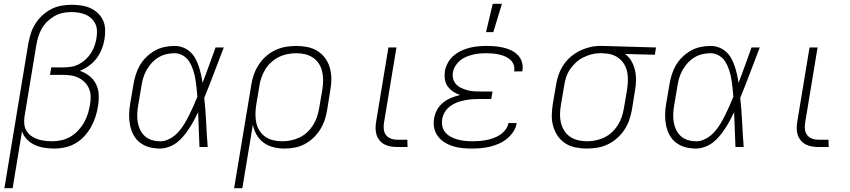

<svg xmlns="http://www.w3.org/2000/svg" viewBox="-20 -768 4440 1003"><path d="M3 215 128 -541Q133 -567 141 -593Q149 -619 164 -643Q179 -667 200.5 -687Q222 -707 247 -720Q272 -733 299 -738Q326 -743 352 -743Q378 -743 403 -739.5Q428 -736 450 -726.5Q472 -717 490 -700.5Q508 -684 518 -662.5Q528 -641 529 -615.5Q530 -590 526 -564Q522 -538 512 -512.5Q502 -487 485.5 -464.5Q469 -442 445.5 -425Q422 -408 397 -398Q424 -389 446.5 -371.5Q469 -354 481.5 -329Q494 -304 495.5 -274Q497 -244 492 -214Q488 -186 479 -158.5Q470 -131 456 -105.5Q442 -80 421.5 -57.5Q401 -35 375.5 -20Q350 -5 321.5 1.5Q293 8 265 8Q238 8 212 4Q186 0 162.5 -10.5Q139 -21 121 -39.5Q103 -58 95 -82L46 215ZM253 -30Q276 -30 301 -35.5Q326 -41 348 -54Q370 -67 388 -86Q406 -105 418.5 -127Q431 -149 438.5 -172.5Q446 -196 450 -220Q454 -242 453.5 -264Q453 -286 445 -305Q437 -324 422.5 -338.5Q408 -353 389.5 -362Q371 -371 349.5 -374Q328 -377 306 -377H241L248 -416H313Q333 -416 353.5 -419.5Q374 -423 393 -433Q412 -443 428 -458Q444 -473 455.5 -491Q467 -509 474 -529Q481 -549 484 -569Q487 -588 486.5 -607.5Q486 -627 478 -643.5Q470 -660 456.5 -672.5Q443 -685 426 -692Q409 -699 390 -702Q371 -705 352 -705Q330 -705 308 -700.5Q286 -696 265.5 -684.5Q245 -673 227.5 -656Q210 -639 198.5 -619Q187 -599 180.5 -577.5Q174 -556 170 -534L108 -159Q105 -139 107 -119.5Q109 -100 118.5 -84.5Q128 -69 143 -58Q158 -47 176 -41Q194 -35 213.5 -32.5Q233 -30 253 -30Z M816 8Q787 8 760.5 1Q734 -6 712.5 -22Q691 -38 678 -62Q665 -86 659.5 -113Q654 -140 654.5 -168.5Q655 -197 660 -226L677 -326Q681 -351 689 -377Q697 -403 710.5 -426.5Q724 -450 744.5 -470Q765 -490 789 -503.5Q813 -517 839.5 -522.5Q866 -528 891 -528Q915 -528 936 -520Q957 -512 973.5 -497Q990 -482 1000.5 -462.5Q1011 -443 1018 -422Q1025 -401 1030 -379Q1035 -357 1038 -335Q1056 -381 1072.5 -427.5Q1089 -474 1106 -520H1149Q1123 -454 1098.5 -388Q1074 -322 1047 -257Q1054 -193 1057 -128.5Q1060 -64 1065 0H1022Q1020 -46 1018.5 -91.5Q1017 -137 1015 -182Q1005 -161 993.5 -139.5Q982 -118 968.5 -97.5Q955 -77 939.5 -58Q924 -39 904.5 -24Q885 -9 862 -0.5Q839 8 816 8ZM817 -30Q842 -30 866.5 -43Q891 -56 909.5 -76Q928 -96 942 -119Q956 -142 968 -166Q980 -190 990.5 -214Q1001 -238 1011 -263Q1009 -287 1006.5 -311Q1004 -335 1000 -358Q996 -381 988.5 -403.5Q981 -426 969 -445.5Q957 -465 936.5 -477.5Q916 -490 892 -490Q871 -490 849 -485Q827 -480 807.5 -468Q788 -456 772.5 -439Q757 -422 746 -402.5Q735 -383 728.5 -362Q722 -341 719 -319L702 -219Q698 -197 697 -174.5Q696 -152 699.5 -130.5Q703 -109 712 -90Q721 -71 736.5 -57Q752 -43 773 -36.5Q794 -30 817 -30Z M1203 215 1293 -326Q1297 -353 1306.5 -379.5Q1316 -406 1332 -430.5Q1348 -455 1370 -474.5Q1392 -494 1419 -506.5Q1446 -519 1473.5 -523.5Q1501 -528 1528 -528Q1558 -528 1587 -522Q1616 -516 1639.5 -501Q1663 -486 1679.5 -463Q1696 -440 1703.5 -412Q1711 -384 1711 -354.5Q1711 -325 1705 -294L1689 -194Q1685 -168 1676.5 -142Q1668 -116 1653 -92Q1638 -68 1617 -48Q1596 -28 1571.5 -15Q1547 -2 1520 3Q1493 8 1466 8Q1436 8 1408 1Q1380 -6 1357.5 -22.5Q1335 -39 1320.5 -64Q1306 -89 1301 -117L1246 215ZM1454 -30Q1476 -30 1499 -34.5Q1522 -39 1544 -49.5Q1566 -60 1584 -76.5Q1602 -93 1615 -113.5Q1628 -134 1635.5 -156Q1643 -178 1647 -201L1664 -301Q1668 -325 1668 -348.5Q1668 -372 1663 -394Q1658 -416 1646 -435Q1634 -454 1615.5 -466.5Q1597 -479 1574.5 -484.5Q1552 -490 1528 -490Q1506 -490 1482.5 -485.5Q1459 -481 1437.5 -470.5Q1416 -460 1397.5 -443.5Q1379 -427 1366.5 -406.5Q1354 -386 1346 -364Q1338 -342 1335 -319L1319 -223Q1315 -199 1314.5 -175Q1314 -151 1318.5 -128.5Q1323 -106 1335 -86.5Q1347 -67 1365.5 -54Q1384 -41 1407 -35.5Q1430 -30 1454 -30Z M2056 0Q2038 0 2020.5 -3Q2003 -6 1988 -14Q1973 -22 1962.5 -35Q1952 -48 1947 -64Q1942 -80 1942 -98Q1942 -116 1945 -133L2009 -520H2051L1986 -127Q1983 -110 1985 -92.5Q1987 -75 1996.5 -62.5Q2006 -50 2022 -44Q2038 -38 2056 -38H2108L2109 0Z M2445 8Q2419 8 2394 5.5Q2369 3 2345.5 -4.5Q2322 -12 2301.5 -25Q2281 -38 2267 -57Q2253 -76 2248 -100.5Q2243 -125 2248 -151Q2252 -174 2264 -195.5Q2276 -217 2295.5 -232.5Q2315 -248 2337.5 -257Q2360 -266 2383 -272Q2363 -279 2346.5 -290Q2330 -301 2318.5 -317Q2307 -333 2304 -354Q2301 -375 2304 -396Q2308 -418 2319.5 -439.5Q2331 -461 2349 -476.5Q2367 -492 2389 -502.5Q2411 -513 2433 -518.5Q2455 -524 2478 -526Q2501 -528 2523 -528Q2545 -528 2567 -526Q2589 -524 2610.5 -519Q2632 -514 2651.5 -504.5Q2671 -495 2685.5 -480Q2700 -465 2706.5 -444Q2713 -423 2709 -400L2708 -395H2665L2666 -398Q2669 -416 2663 -431Q2657 -446 2645 -456.5Q2633 -467 2618 -473.5Q2603 -480 2586.5 -483.5Q2570 -487 2553.5 -488.5Q2537 -490 2520 -490Q2503 -490 2485 -488.5Q2467 -487 2449.5 -482.5Q2432 -478 2415 -471Q2398 -464 2383.5 -452Q2369 -440 2359 -424Q2349 -408 2346 -390Q2343 -372 2347.5 -355.5Q2352 -339 2363.5 -327Q2375 -315 2390.5 -308Q2406 -301 2422.5 -296.5Q2439 -292 2456.5 -291Q2474 -290 2492 -290H2553L2546 -251H2485Q2466 -251 2446.5 -249.5Q2427 -248 2407 -244Q2387 -240 2368 -233Q2349 -226 2332 -213.5Q2315 -201 2304 -183Q2293 -165 2290 -146Q2287 -126 2291 -107.5Q2295 -89 2307.5 -75Q2320 -61 2336.5 -52.5Q2353 -44 2371 -39Q2389 -34 2409 -32Q2429 -30 2448 -30Q2467 -30 2485 -31.5Q2503 -33 2521 -36.5Q2539 -40 2557.5 -46.5Q2576 -53 2592.5 -64Q2609 -75 2621 -91Q2633 -107 2636 -125H2679Q2676 -102 2661.5 -80Q2647 -58 2627.5 -42.5Q2608 -27 2585 -17Q2562 -7 2538.5 -1.5Q2515 4 2491.5 6Q2468 8 2445 8ZM2519 -600 2554 -748H2602L2557 -600Z M3045 8Q3015 8 2986 2Q2957 -4 2933.5 -19Q2910 -34 2894 -57Q2878 -80 2870 -108Q2862 -136 2862.5 -165.5Q2863 -195 2868 -226L2885 -326Q2889 -352 2898.5 -378.5Q2908 -405 2923.5 -428.5Q2939 -452 2961 -471Q2983 -490 3008.5 -502.5Q3034 -515 3061 -521.5Q3088 -528 3114 -528H3131L3407 -520L3401 -482L3245 -486Q3266 -471 3278.5 -449Q3291 -427 3297 -401.5Q3303 -376 3302.5 -349Q3302 -322 3297 -294L3281 -194Q3276 -167 3267 -140.5Q3258 -114 3241.5 -89.5Q3225 -65 3203 -45.5Q3181 -26 3154.5 -13.5Q3128 -1 3100 3.5Q3072 8 3045 8ZM3046 -30Q3068 -30 3091 -34.5Q3114 -39 3136 -49.5Q3158 -60 3176 -76.5Q3194 -93 3207 -113.5Q3220 -134 3227.5 -156Q3235 -178 3239 -201L3256 -301Q3259 -323 3260 -345.5Q3261 -368 3257 -389Q3253 -410 3243 -428.5Q3233 -447 3217 -460.5Q3201 -474 3181 -481Q3161 -488 3138 -489L3125 -490H3113Q3091 -490 3069 -484Q3047 -478 3026 -467.5Q3005 -457 2987.5 -440.5Q2970 -424 2957 -404.5Q2944 -385 2937 -363Q2930 -341 2927 -319L2910 -219Q2906 -195 2905.5 -171.5Q2905 -148 2910.5 -126Q2916 -104 2928 -85Q2940 -66 2958.5 -53.5Q2977 -41 2999.5 -35.5Q3022 -30 3046 -30Z M3616 8Q3587 8 3560.5 1Q3534 -6 3512.5 -22Q3491 -38 3478 -62Q3465 -86 3459.5 -113Q3454 -140 3454.5 -168.5Q3455 -197 3460 -226L3477 -326Q3481 -351 3489 -377Q3497 -403 3510.5 -426.5Q3524 -450 3544.5 -470Q3565 -490 3589 -503.5Q3613 -517 3639.5 -522.5Q3666 -528 3691 -528Q3715 -528 3736 -520Q3757 -512 3773.5 -497Q3790 -482 3800.5 -462.5Q3811 -443 3818 -422Q3825 -401 3830 -379Q3835 -357 3838 -335Q3856 -381 3872.5 -427.5Q3889 -474 3906 -520H3949Q3923 -454 3898.5 -388Q3874 -322 3847 -257Q3854 -193 3857 -128.5Q3860 -64 3865 0H3822Q3820 -46 3818.5 -91.5Q3817 -137 3815 -182Q3805 -161 3793.5 -139.5Q3782 -118 3768.5 -97.5Q3755 -77 3739.5 -58Q3724 -39 3704.5 -24Q3685 -9 3662 -0.5Q3639 8 3616 8ZM3617 -30Q3642 -30 3666.5 -43Q3691 -56 3709.5 -76Q3728 -96 3742 -119Q3756 -142 3768 -166Q3780 -190 3790.5 -214Q3801 -238 3811 -263Q3809 -287 3806.5 -311Q3804 -335 3800 -358Q3796 -381 3788.5 -403.5Q3781 -426 3769 -445.5Q3757 -465 3736.5 -477.5Q3716 -490 3692 -490Q3671 -490 3649 -485Q3627 -480 3607.5 -468Q3588 -456 3572.5 -439Q3557 -422 3546 -402.5Q3535 -383 3528.5 -362Q3522 -341 3519 -319L3502 -219Q3498 -197 3497 -174.5Q3496 -152 3499.5 -130.5Q3503 -109 3512 -90Q3521 -71 3536.5 -57Q3552 -43 3573 -36.5Q3594 -30 3617 -30Z M4256 0Q4238 0 4220.5 -3Q4203 -6 4188 -14Q4173 -22 4162.5 -35Q4152 -48 4147 -64Q4142 -80 4142 -98Q4142 -116 4145 -133L4209 -520H4251L4186 -127Q4183 -110 4185 -92.5Q4187 -75 4196.5 -62.5Q4206 -50 4222 -44Q4238 -38 4256 -38H4308L4309 0Z"/></svg>

Font: Iosevka Aile XLt Obl
Style: Regular
Weight: 200
Italic angle: -9°
Designer: Belleve Invis
Foundry: Belleve Invis
Version: Version 31.1.0; ttfautohint (v1.8.4)